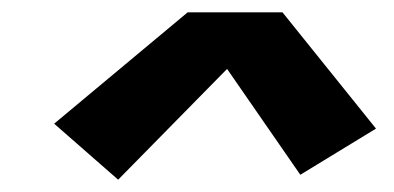

<svg xmlns="http://www.w3.org/2000/svg" viewBox="-20 -736 640 312"><path d="M172 -444 68 -535 285 -716H439L591 -527L468 -452L349 -624Z"/></svg>

Font: Iosevka Slab HvExObl
Style: Regular
Weight: 900
Width: 7
Italic angle: -9°
Monospace: yes
Designer: Belleve Invis
Foundry: Belleve Invis
Version: Version 11.1.1; ttfautohint (v1.8.3)